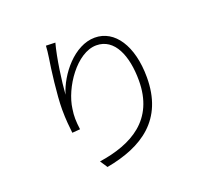

<svg xmlns="http://www.w3.org/2000/svg" viewBox="-135 -952 1270 1160"><g transform="rotate(-20 500.0 -372.0)"><path d="M268 -780C267 -757 264 -733 260 -705C249 -638 228 -478 228 -383C228 -319 234 -267 238 -231L289 -235C282 -287 281 -323 288 -366C304 -496 427 -678 554 -678C671 -678 724 -550 724 -391C724 -137 548 -43 336 -11L367 36C602 -7 776 -120 776 -392C776 -595 689 -725 561 -725C428 -725 313 -579 278 -461C283 -539 304 -691 328 -778Z"/></g></svg>

Font: Spoqa Han Sans Neo Light
Style: Regular
Weight: 300
Designer: [Spoqa Han Sans Neo] Dong-huui Kim ___ Younghwa Kang ___ Yujin Lee ___ [Noto Sans] Ryoko NISHIZUKA ____ (kana & ideograp
Foundry: Spoqa (http://www.spoqa-han-sans.com)
Version: Version 1.100;hotconv 1.0.109;makeotfexe 2.5.65596